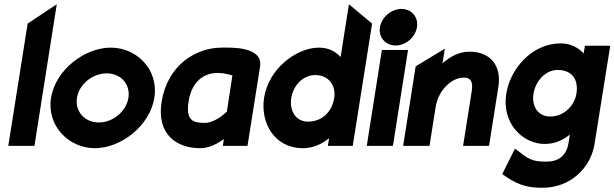

<svg xmlns="http://www.w3.org/2000/svg" viewBox="-20 -686 2890 903"><path d="M19 0H142L247 -666L110 -575Z M220 -226C199 -95 303 11 426 11C550 11 685 -95 706 -226C727 -357 625 -462 501 -462C378 -462 241 -357 220 -226ZM342 -226C352 -290 415 -341 482 -341C548 -341 594 -290 584 -226C574 -162 511 -110 445 -110C378 -110 332 -162 342 -226Z M740 -207C716 -53 811 11 922 11C964 11 1003 -10 1033 -32L1028 0H1144L1203 -372C1219 -470 1061 -462 1023 -462C902 -462 768 -381 740 -207ZM867 -209C883 -309 944 -343 1004 -343C1030 -343 1057 -336 1073 -331L1047 -161C1032 -146 986 -108 944 -108C888 -108 853 -119 867 -209Z M1222 -226C1204 -110 1269 11 1405 11C1452 11 1493 -8 1528 -36L1522 0H1639L1730 -575L1621 -666L1582 -418C1558 -444 1525 -462 1480 -462C1377 -462 1244 -366 1222 -226ZM1350 -226C1359 -282 1403 -333 1463 -333C1528 -333 1561 -281 1552 -226C1541 -159 1495 -114 1428 -114C1372 -114 1340 -164 1350 -226Z M1767 -558C1759 -510 1794 -472 1841 -472C1888 -472 1933 -510 1941 -558C1949 -606 1915 -644 1868 -644C1821 -644 1775 -606 1767 -558ZM1705 0H1828L1899 -451H1776Z M1876 0H2000L2029 -183C2036 -226 2056 -260 2080 -283C2101 -304 2129 -321 2162 -321C2194 -321 2205 -301 2199 -260L2158 0H2280L2324 -278C2339 -372 2291 -443 2188 -443C2139 -443 2097 -420 2061 -388L2072 -457L1935 -374Z M2361 -245C2339 -105 2439 -9 2542 -9C2588 -9 2627 -26 2660 -53L2654 -14C2645 42 2611 74 2551 74C2507 74 2476 73 2426 31L2402 13L2342 133L2357 143C2427 192 2478 197 2532 197C2667 197 2759 99 2776 -8L2850 -471H2731L2725 -435C2699 -462 2664 -482 2617 -482C2481 -482 2379 -361 2361 -245ZM2489 -245C2499 -307 2547 -357 2603 -357C2670 -357 2702 -312 2691 -245C2682 -190 2633 -138 2568 -138C2508 -138 2480 -189 2489 -245Z"/></svg>

Font: Charger Sport
Style: UltNrwObl
Weight: 1000
Designer: Jasper
Foundry: Cannot Into Space Fonts
Version: Version 1.1